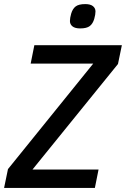

<svg xmlns="http://www.w3.org/2000/svg" viewBox="-34 -919 616 939"><path d="M430 0H-14L5 -92L422 -608H116L134 -698H562L543 -606L125 -90H448ZM358 -780Q333 -780 320.5 -790Q308 -800 308 -816Q308 -831 314 -852Q321 -876 336 -887.5Q351 -899 383 -899Q408 -899 420.5 -889Q433 -879 433 -863Q433 -848 427 -827Q420 -803 405 -791.5Q390 -780 358 -780Z"/></svg>

Font: IBM Plex Sans Cond Medm
Style: Italic
Weight: 500
Width: 3
Italic angle: -11°
Designer: Mike Abbink, Paul van der Laan, Pieter van Rosmalen
Foundry: Bold Monday
Version: Version 1.3